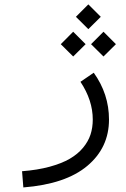

<svg xmlns="http://www.w3.org/2000/svg" viewBox="-20 -594 570 867"><path d="M391.1 -394.5 447.3 -450.7 503.4 -394.5 447.3 -338.9ZM254.4 -394.5 310.5 -450.7 366.7 -394.5 310.5 -338.9ZM322.8 -518.1 378.9 -574.2 435.1 -518.1 378.9 -462.4ZM343.3 -224.6 403.3 -265.6Q472.2 -169.4 472.2 -54.2Q472.2 72.8 374.3 155Q276.4 237.3 85.4 252.4L79.6 179.2Q149.4 173.8 204.1 158.9Q258.8 144 295.2 122.8Q331.5 101.6 355 73.2Q378.4 44.9 388.7 13.7Q398.9 -17.6 398.9 -54.2Q398.9 -141.1 343.3 -224.6Z"/></svg>

Font: AzarMehrMonospaced
Style: SerifBold
Weight: 1
Designer: Amin Abedi
Version: Version 1.00